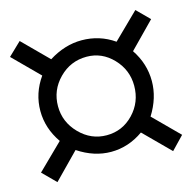

<svg xmlns="http://www.w3.org/2000/svg" viewBox="-108 -688 715 715"><g transform="rotate(-15 250.0 -330.0)"><path d="M-22 -108 76 -204Q35 -263 35 -330Q35 -398 76 -456L-22 -554L28 -602L124 -506Q186 -545 251 -545Q320 -545 376 -506L474 -602L522 -554L426 -456Q465 -398 465 -331Q465 -266 426 -204L522 -108L474 -58L376 -156Q318 -115 251 -115Q186 -115 124 -156L28 -58ZM397 -331Q397 -392 354.5 -436.5Q312 -481 253 -481Q191 -481 147 -436.5Q103 -392 103 -330Q103 -269 147 -224Q191 -179 251 -179Q312 -179 354.5 -223.5Q397 -268 397 -331Z"/></g></svg>

Font: Triodion Unicode
Style: Normal
Weight: 400
Version: Version 1.1